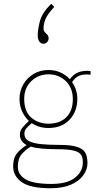

<svg xmlns="http://www.w3.org/2000/svg" viewBox="-20 -831 540 1023"><path d="M238 -149Q188 -149 149 -175Q128 -156 119 -145.5Q110 -135 110 -119Q110 -92 134 -79.5Q158 -67 199.5 -63Q241 -59 295 -59Q358 -59 390.5 -48.5Q423 -38 434.5 -17Q446 4 446 38Q446 73 423 104Q400 135 356.5 153.5Q313 172 249 172Q142 172 96 139.5Q50 107 50 56Q50 11 70.5 -14Q91 -39 122 -58Q86 -77 86 -114Q86 -135 99.5 -151Q113 -167 134 -187Q111 -208 97.5 -238Q84 -268 84 -304Q84 -346 104 -381Q124 -416 159 -437Q194 -458 238 -458Q273 -458 302 -445Q331 -432 352 -409Q372 -436 398 -446Q424 -456 462 -453L463 -433Q428 -437 404.5 -428.5Q381 -420 364 -393Q392 -354 392 -304Q392 -237 350.5 -193Q309 -149 238 -149ZM238 -172Q299 -172 333.5 -206.5Q368 -241 368 -302Q368 -363 330.5 -399Q293 -435 238 -435Q185 -435 147 -399Q109 -363 109 -304Q109 -237 146.5 -204.5Q184 -172 238 -172ZM248 149Q334 150 376.5 118Q419 86 421 41Q423 14 414 -3Q405 -20 375.5 -28Q346 -36 285 -36Q242 -36 206 -39Q170 -42 144 -50Q117 -34 96 -10Q75 14 75 57Q75 98 114 123Q153 148 248 149ZM253 -811 269 -794Q231 -753 221.5 -727.5Q212 -702 212 -680Q212 -667 219 -659.5Q226 -652 232.5 -645.5Q239 -639 239 -627Q239 -615 231 -606.5Q223 -598 211 -598Q198 -598 189.5 -610Q181 -622 181 -641Q181 -675 193 -719.5Q205 -764 253 -811Z"/></svg>

Font: Inconsolata ExtraLight
Style: Regular
Weight: 200
Monospace: yes
Designer: Raph Levien, Cyreal, Brenton Simpson
Foundry: Raph Levien, Cyreal, Google
Version: Version 3.001; ttfautohint (v1.8.2.53-6de2)